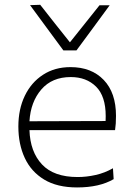

<svg xmlns="http://www.w3.org/2000/svg" viewBox="-20 -792 568 821"><path d="M309.5 9.5Q224.5 9.5 168.8 -24.2Q113 -58 85.8 -116.8Q58.5 -175.5 58.5 -251Q58.5 -325 86 -382.2Q113.5 -439.5 163.8 -472.2Q214 -505 281.5 -505Q371 -505 423.5 -450.2Q476 -395.5 476 -296.5Q476 -261 472 -235.5H106Q109 -143 159.5 -89Q210 -35 312 -35Q350 -35 389 -43.8Q428 -52.5 463 -72.5L466 -26Q405.5 9.5 309.5 9.5ZM282.5 -462.5Q202.5 -462.5 156.8 -409.5Q111 -356.5 106 -273.5L431.5 -274.5Q432 -283.5 432 -295.5Q432 -380.5 390.8 -421.5Q349.5 -462.5 282.5 -462.5ZM251 -576.5Q215.5 -624.5 179.8 -673Q144 -721.5 108.5 -770L152 -771.5Q184 -730.5 215.5 -690.8Q247 -651 279 -611Q311 -651 342.5 -690.5Q373.5 -729.5 405.5 -769.5H449Q414 -721.5 378.2 -673Q342.5 -624.5 307 -576.5Z"/></svg>

Font: Heraclito ExtraLight
Style: Regular
Weight: 200
Designer: Kostas Bartsokas (font) & Cristiano Sobral (main changes)
Foundry: Kostas Bartsokas (font) & Cristiano Sobral (main changes)
Version: Version 1.00;July 8, 2020;FontCreator 13.0.0.2655 64-bit